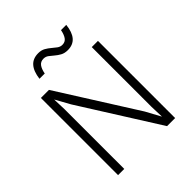

<svg xmlns="http://www.w3.org/2000/svg" viewBox="-232 -1013 1161 1161"><g transform="rotate(-45 349.0 -432.0)"><path d="M593 -660V0H524L207 -503L156 -595H155L158 -511V0H105V-660H174L491 -158L542 -64H543L540 -149V-660ZM526 -864Q520 -807 495 -778Q470 -749 425 -749Q398 -749 379 -759.5Q360 -770 345 -783Q330 -796 316 -806.5Q302 -817 284 -817Q259 -817 245.5 -799Q232 -781 226 -748H181Q188 -805 213.5 -834Q239 -863 285 -863Q311 -863 329.5 -852.5Q348 -842 363 -829Q378 -816 392.5 -805.5Q407 -795 424 -795Q449 -795 462 -813.5Q475 -832 481 -864Z"/></g></svg>

Font: Kantumruy Pro Light
Style: Regular
Weight: 300
Version: Version 1.002